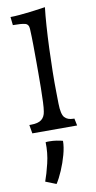

<svg xmlns="http://www.w3.org/2000/svg" viewBox="-103 -698 513 1030"><g transform="rotate(-10 153.5 -182.5)"><path d="M37 0 29 -47H39Q77 -47 95.5 -61.5Q114 -76 118 -105Q121 -122 122.5 -156Q124 -190 124.5 -231.5Q125 -273 125 -310.5Q125 -348 125 -372Q125 -419 124.5 -465.5Q124 -512 122 -554Q121 -580 100.5 -585Q80 -590 35 -590L30 -635Q51 -635 79.5 -637.5Q108 -640 137.5 -643.5Q167 -647 189.5 -650.5Q212 -654 221 -655Q216 -613 212 -555Q208 -497 205.5 -432.5Q203 -368 202 -306.5Q201 -245 202 -196L203 -132Q204 -75 220 -57Q236 -39 269 -39H273L281 0ZM118 290 60 267Q74 229 87.5 173Q101 117 99 59Q104 58 109.5 58Q115 58 120 58Q139 58 158.5 61Q178 64 192 68Q192 101 180.5 143Q169 185 152 224.5Q135 264 118 290Z"/></g></svg>

Font: Maname
Style: Regular
Weight: 400
Designer: Pathum Egodawatta
Foundry: mooniak
Version: Version 1.000; ttfautohint (v1.8.4.7-5d5b)